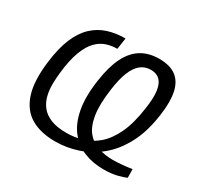

<svg xmlns="http://www.w3.org/2000/svg" viewBox="-149 -898 1157 1105"><g transform="rotate(30 430.0 -346.0)"><path d="M378 -629Q342 -629 307.5 -618Q273 -607 243.5 -577Q214 -547 192.5 -490.5Q171 -434 161 -342Q157 -306 156.5 -267Q156 -228 165 -191.5Q174 -155 196.5 -126Q219 -97 260 -80Q301 -63 366 -63Q418 -63 469 -78Q520 -93 564.5 -130.5Q609 -168 642 -237Q675 -306 690 -414Q701 -486 695 -531.5Q689 -577 667 -599Q645 -621 607 -621Q567 -621 538.5 -597.5Q510 -574 491.5 -527Q473 -480 463 -407Q448 -300 459 -232.5Q470 -165 501 -128Q532 -91 577.5 -76.5Q623 -62 675 -62Q704 -62 739.5 -65.5Q775 -69 800 -73L801 -16Q782 -7 744 2.5Q706 12 654 12Q584 12 525.5 -11.5Q467 -35 426.5 -85.5Q386 -136 370.5 -217.5Q355 -299 372 -414Q386 -512 417 -575Q448 -638 497.5 -669Q547 -700 617 -700Q688 -700 729 -669.5Q770 -639 783 -578Q796 -517 783 -425Q767 -306 723 -222.5Q679 -139 616.5 -87.5Q554 -36 481 -12Q408 12 333 12Q237 12 172.5 -25.5Q108 -63 80.5 -145.5Q53 -228 70 -363Q82 -461 109.5 -526.5Q137 -592 178.5 -631Q220 -670 273 -687Q326 -704 389 -704Z"/></g></svg>

Font: Exo 2
Style: Italic
Weight: 400
Italic angle: -8°
Designer: Natanael Gama
Foundry: Natanael Gama
Version: Version 2.010